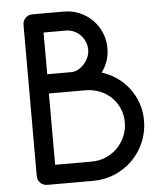

<svg xmlns="http://www.w3.org/2000/svg" viewBox="-55 -822 747 885"><g transform="rotate(-5 318.5 -379.5)"><path d="M341 15H128Q109 15 96 2Q83 -11 83 -29V-730Q83 -748 96 -761Q109 -774 128 -774H274Q312 -774 346 -759.5Q380 -745 405 -720Q430 -695 444.5 -661Q459 -627 459 -589Q459 -529 423 -479Q462 -466 494 -443.5Q526 -421 549 -390Q572 -359 585 -321.5Q598 -284 598 -242Q598 -189 578 -142Q558 -95 523 -60Q488 -25 441 -5Q394 15 341 15ZM274 -686H172V-493H284Q300 -493 315.5 -501.5Q331 -510 343 -523.5Q355 -537 362.5 -554Q370 -571 370 -589Q370 -609 362.5 -626.5Q355 -644 342 -657.5Q329 -671 311.5 -678.5Q294 -686 274 -686ZM341 -404H172V-74H341Q376 -74 406.5 -87Q437 -100 460 -123Q483 -146 496 -176.5Q509 -207 509 -242Q509 -277 495.5 -307Q482 -337 459.5 -358.5Q437 -380 406 -392Q375 -404 341 -404Z"/></g></svg>

Font: Hanken
Style: Book
Weight: 400
Designer: Alfredo Marco Pradil
Foundry: Hanken Design Co.
Version: Version 2.06 2014